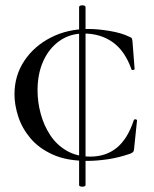

<svg xmlns="http://www.w3.org/2000/svg" viewBox="-20 -588 575 716"><path d="M275 102V-561Q275 -566 281 -567.5Q287 -569 293 -567.5Q299 -566 299 -561V102Q299 106 293 107.5Q287 109 281 107.5Q275 106 275 102ZM310 -480Q345 -480 389.5 -472.5Q434 -465 462 -451Q470 -448 471.5 -445Q473 -442 474 -434L482 -331Q482 -328 476.5 -327Q471 -326 470 -330Q446 -398 400.5 -430.5Q355 -463 292 -463Q241 -463 202 -435.5Q163 -408 141.5 -360.5Q120 -313 120 -251Q120 -207 132 -163Q144 -119 168 -83Q192 -47 229.5 -25.5Q267 -4 317 -4Q375 -4 415.5 -37Q456 -70 479 -140Q481 -144 486 -143Q491 -142 491 -139L480 -33Q479 -25 477 -22Q475 -19 466 -15Q423 0 381.5 6Q340 12 306 12Q229 12 177 -11.5Q125 -35 93.5 -72.5Q62 -110 48 -153.5Q34 -197 34 -236Q34 -306 70.5 -361Q107 -416 169.5 -448Q232 -480 310 -480Z"/></svg>

Font: Cormorant Light Medium
Style: Regular
Weight: 500
Version: Version 4.000